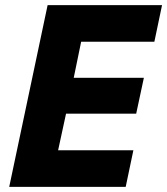

<svg xmlns="http://www.w3.org/2000/svg" viewBox="-20 -730 653 750"><path d="M16 0 166 -710H613L583 -567H297L268 -426H542L512 -286H238L207 -143H501L471 0Z"/></svg>

Font: Geist Mono ExtraBold
Style: Italic
Weight: 800
Italic angle: -12°
Monospace: yes
Designer: Basement.studio, Andrés Briganti, Mateo Zaragoza
Foundry: Basement.studio, Vercel, Andrés Briganti, Guido Ferreyra, Mateo Zaragoza
Version: Version 1.500; ttfautohint (v1.8.4.7-5d5b)